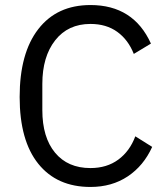

<svg xmlns="http://www.w3.org/2000/svg" viewBox="-20 -730 661 762"><path d="M339 12Q206 12 132 -80Q58 -172 58 -345Q58 -519 132 -614.5Q206 -710 339 -710Q510 -710 579 -557L511 -516Q489 -572 445.5 -603.5Q402 -635 339 -635Q250 -635 199 -570Q148 -505 148 -397V-293Q148 -185 198.5 -124Q249 -63 339 -63Q404 -63 449.5 -96.5Q495 -130 517 -189L584 -147Q550 -72 487 -30Q424 12 339 12Z"/></svg>

Font: Anuphan
Style: Regular
Weight: 400
Designer: Mike Abbink, Paul van der Laan, Pieter van Rosmalen, Mint Tantisuwanna
Foundry: Bold Monday; Cadson Demak
Version: Version 3.002;hotconv 1.0.109;makeotfexe 2.5.65596